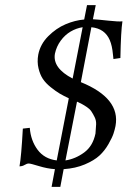

<svg xmlns="http://www.w3.org/2000/svg" viewBox="-20 -647 497 748"><path d="M92 -10Q85 -10 76 -4.5Q67 1 56 1Q63 -37 69 -146L96 -149Q100 -99 126.5 -63.5Q153 -28 201 -22L248 -264Q227 -274 212.5 -282.5Q198 -291 178 -307Q158 -323 147 -339.5Q136 -356 130 -381Q124 -406 129 -434Q137 -475 168 -506Q199 -537 235.5 -552.5Q272 -568 308 -571L319 -627H353L342 -572Q362 -571 402.5 -566.5Q443 -562 457 -564Q451 -526 449 -421L422 -417L420 -435Q417 -469 407.5 -491Q398 -513 380.5 -525.5Q363 -538 336 -541L295 -327Q450 -264 430 -156Q427 -141 422 -126Q417 -111 402.5 -85.5Q388 -60 367.5 -41Q347 -22 310.5 -6.5Q274 9 228 12L215 81H181L194 12Q164 10 131.5 0Q99 -10 92 -10ZM235 -22Q274 -28 308 -53Q342 -78 352 -127Q354 -148 354.5 -163Q355 -178 348.5 -191Q342 -204 336 -213Q330 -222 319 -229.5Q308 -237 299.5 -241.5Q291 -246 280 -251ZM302 -541Q277 -537 255 -524Q233 -511 216.5 -488.5Q200 -466 194 -438Q184 -382 263 -341Z"/></svg>

Font: Linux Libertine O
Style: Italic
Weight: 400
Italic angle: -12°
Designer: Philipp H. Poll
Foundry: Philipp H. Poll
Version: Version 5.1.6